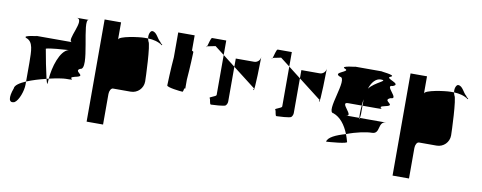

<svg xmlns="http://www.w3.org/2000/svg" viewBox="-51 -933 2426 966"><g transform="rotate(10 1162.0 -450.0)"><path d="M29 -289C11 -241 15 -210 45 -222C66 -235 84 -286 84 -318V-334C52 -320 29 -305 29 -289ZM46 -550C85 -538 83 -490 84 -430V-334C113 -346 149 -357 183 -365C174 -402 160 -473 153 -514C174 -521 240 -525 268 -527C224 -516 198 -426 194 -368C233 -377 266 -382 278 -382C347 -382 274 -388 322 -400C386 -412 305 -426 341 -444C392 -444 305 -694 341 -694H278C329 -694 242 -569 278 -569H91C125 -569 22 -563 46 -550ZM147 -509C146 -510 146 -511 147 -512ZM183 -365C189 -341 193 -332 193 -352C193 -357 194 -362 194 -368C190 -367 187 -366 183 -365Z M419 -188H503V-344C503 -360 511 -375 521 -375H611C646 -375 674 -403 674 -438C674 -454 668 -627 655 -640C653 -645 652 -650 651 -654H633C605 -654 503 -640 503 -622V-710H419ZM651 -654C679 -653 704 -647 725 -632C731 -638 716 -638 716 -646C697 -660 689 -694 665 -694C658 -694 647 -678 651 -654Z M787 -438C787 -428 857 -420 868 -420C870 -420 872 -427 874 -438H879V-484C884 -542 887 -620 887 -626C887 -628 884 -630 879 -632V-710H795V-583C790 -525 787 -444 787 -438Z M946 -662C947 -661 949 -663 950 -666C947 -665 945 -663 946 -662ZM950 -666C958 -669 977 -671 992 -675L1040 -638V-712H968C961 -712 955 -678 950 -666ZM968 -694ZM1008 -412C1014 -406 1012 -381 1020 -381C1029 -381 1087 -384 1094 -390C1100 -396 1103 -404 1103 -412V-589L1040 -638V-434C1040 -425 1002 -418 1008 -412ZM1103 -589 1218 -500C1226 -500 1212 -497 1219 -490C1225 -484 1228 -647 1228 -661C1227 -644 1213 -631 1197 -631H1103ZM1228 -661C1228 -661 1228 -662 1228 -662C1228 -662 1228 -662 1228 -662Z M1281 -662C1282 -661 1284 -663 1285 -666C1282 -665 1280 -663 1281 -662ZM1285 -666C1293 -669 1312 -671 1327 -675L1375 -638V-712H1303C1296 -712 1290 -678 1285 -666ZM1303 -694ZM1343 -412C1349 -406 1347 -381 1355 -381C1364 -381 1422 -384 1429 -390C1435 -396 1438 -404 1438 -412V-589L1375 -638V-434C1375 -425 1337 -418 1343 -412ZM1438 -589 1553 -500C1561 -500 1547 -497 1554 -490C1560 -484 1563 -647 1563 -661C1562 -644 1548 -631 1532 -631H1438ZM1563 -661C1563 -661 1563 -662 1563 -662C1563 -662 1563 -662 1563 -662Z M1623 -298ZM1623 -298C1637 -299 1737 -306 1727 -316C1723 -329 1720 -341 1715 -353C1666 -339 1626 -321 1623 -298ZM1635 -445C1671 -432 1697 -398 1715 -353C1764 -372 1816 -382 1842 -382C1888 -382 1859 -445 1905 -445H1770C1769 -437 1768 -433 1767 -445H1698C1743 -445 1652 -508 1698 -508H1768C1769 -519 1770 -530 1772 -541V-508H1842C1905 -508 1829 -514 1886 -526C1944 -538 1859 -552 1905 -570C1951 -570 1859 -632 1905 -632C1951 -650 1853 -664 1886 -676C1920 -689 1814 -695 1842 -695H1698C1726 -695 1620 -689 1653 -676C1687 -664 1590 -650 1635 -632C1681 -632 1590 -445 1635 -445ZM1766 -474C1766 -460 1766 -451 1767 -445H1770C1771 -453 1772 -464 1772 -464V-508H1768C1767 -496 1766 -485 1766 -474ZM1784 -597C1794 -630 1815 -654 1840 -654C1882 -654 1812 -635 1784 -597Z M1982 -188H2066V-344C2066 -360 2074 -375 2084 -375H2174C2209 -375 2237 -403 2237 -438C2237 -454 2231 -627 2218 -640C2216 -645 2215 -650 2214 -654H2196C2168 -654 2066 -640 2066 -622V-710H1982ZM2214 -654C2242 -653 2267 -647 2288 -632C2294 -638 2279 -638 2279 -646C2260 -660 2252 -694 2228 -694C2221 -694 2210 -678 2214 -654Z"/></g></svg>

Font: bitstorm
Style: sucn
Weight: 400
Version: Version 0.2